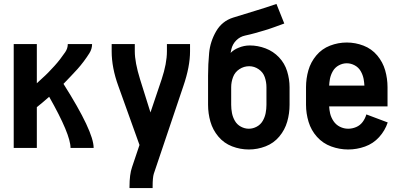

<svg xmlns="http://www.w3.org/2000/svg" viewBox="-20 -755 2040 980"><path d="M50 0V-530H168V-330Q182 -343 195 -355Q212 -370 227.5 -386Q243 -402 258 -418.5Q273 -435 286.5 -452.5Q300 -470 313 -489Q326 -508 326 -530H450Q450 -505 436 -483Q422 -461 407 -441Q392 -421 375.5 -402.5Q359 -384 341.5 -366Q324 -348 307 -330L304 -327Q458 -84 458 0H340Q340 -69 231 -261Q213 -245 195 -230Q182 -219 168 -208V0Z M641 205V198Q641 135 654 98L692 -15L584 -316Q550 -409 550 -493V-530H668V-493Q668 -437 695 -350L748 -181L805 -350Q832 -431 832 -493V-530H950V-493Q950 -415 916 -316L765 132Q759 151 759 198V205Z M1250 8Q1206 8 1164.5 -8Q1123 -24 1094.5 -58Q1066 -92 1054 -134Q1042 -176 1042 -220V-340Q1042 -354 1042 -369Q1042 -427 1047.5 -485Q1053 -543 1083 -595Q1113 -647 1169.5 -665Q1226 -683 1281.5 -699.5Q1337 -716 1391 -735L1431 -635Q1406 -626 1381.5 -617Q1357 -608 1332 -600.5Q1307 -593 1282 -586Q1257 -579 1231 -573.5Q1205 -568 1186 -549Q1167 -530 1161 -504Q1159 -495 1157 -485Q1174 -502 1197 -511Q1225 -523 1255 -523Q1296 -523 1335.5 -508Q1375 -493 1404 -462.5Q1433 -432 1445.5 -391.5Q1458 -351 1458 -310V-220Q1458 -176 1446 -134Q1434 -92 1405.5 -58Q1377 -24 1335.5 -8Q1294 8 1250 8ZM1250 -98Q1271 -98 1290.5 -108.5Q1310 -119 1321 -138Q1332 -157 1336 -178Q1340 -199 1340 -220V-310Q1340 -336 1331.5 -361Q1323 -386 1300.5 -401.5Q1278 -417 1252 -417Q1225 -417 1202 -402Q1179 -387 1169.5 -361.5Q1160 -336 1160 -310V-220Q1160 -199 1164 -178Q1168 -157 1179 -138Q1190 -119 1209.5 -108.5Q1229 -98 1250 -98Z M1757 8Q1713 8 1670.5 -7.5Q1628 -23 1598 -56.5Q1568 -90 1555 -133Q1542 -176 1542 -220V-310Q1542 -354 1554 -396Q1566 -438 1594.5 -472Q1623 -506 1664.5 -522Q1706 -538 1750 -538Q1794 -538 1835.5 -522Q1877 -506 1905.5 -472Q1934 -438 1946 -396Q1958 -354 1958 -310V-212H1660Q1661 -194 1665 -176Q1670 -155 1682.5 -136.5Q1695 -118 1715 -108Q1735 -98 1757 -98Q1778 -98 1798 -106.5Q1818 -115 1831 -132.5Q1844 -150 1850 -171L1959 -130Q1945 -88 1915 -55Q1885 -22 1843 -7Q1801 8 1757 8ZM1660 -318H1840Q1839 -335 1836 -352Q1832 -373 1821 -392Q1810 -411 1790.5 -421.5Q1771 -432 1750 -432Q1729 -432 1709.5 -421.5Q1690 -411 1679 -392Q1668 -373 1664 -352Q1661 -335 1660 -318Z"/></svg>

Font: Iosevka SS01
Style: Bold
Weight: 700
Monospace: yes
Designer: Belleve Invis
Foundry: Belleve Invis
Version: 2.3.3; ttfautohint (v1.8.3)